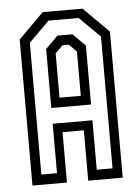

<svg xmlns="http://www.w3.org/2000/svg" viewBox="-51 -741 572 782"><g transform="rotate(-5 234.5 -350.0)"><path d="M50 0V-597L153 -700H316L419 -597V0H278V-206H191V0ZM90 -41.5H154V-243.5H316.5V-41.5H381V-580L297 -663.5H173.5L90 -580ZM154 -308V-549L204.5 -599.5H266L316.5 -549V-308ZM191 -347H278V-528L247.5 -558.5H221.5L191 -528Z"/></g></svg>

Font: Tourney Condensed
Style: Regular
Weight: 400
Width: 3
Designer: Tyler Finck
Foundry: Etcetera Type Co
Version: Version 1.010; ttfautohint (v1.8.3)